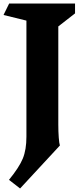

<svg xmlns="http://www.w3.org/2000/svg" viewBox="-21 -806 478 1090"><path d="M310 -99Q310 -59 312.5 -25.5Q315 8 319 20L93 264L30 215Q88 144 108.5 94Q129 44 129 -30V-689L-1 -721L31 -786H405V-730L310 -656Z"/></svg>

Font: Inknut Antiqua
Style: Bold
Weight: 700
Designer: Claus Eggers Sørensen
Foundry: Claus Eggers Sørensen
Version: Version 1.003; ttfautohint (v1.8.2) -l 8 -r 50 -G 200 -x 14 